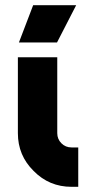

<svg xmlns="http://www.w3.org/2000/svg" viewBox="-20 -721 327 741"><path d="M49 -500V-207Q49 -121 110 -61Q170 0 256 0H282V-152H256Q233 -152 217 -168Q201 -184 201 -207V-500ZM53 -557H200L274 -701H108Z"/></svg>

Font: Unageo
Style: ExtraBold
Weight: 800
Designer: Richard Sepsi
Foundry: Richard Sepsi
Version: Version 2.000